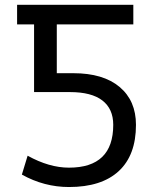

<svg xmlns="http://www.w3.org/2000/svg" viewBox="-20 -752 617 784"><path d="M49.8 -732.4H524.4V-652.3H211.9V-453.1H279.3Q401.4 -453.1 468.3 -397Q535.2 -340.8 535.2 -242.2Q535.2 -118.2 464.8 -53.2Q394.5 11.7 261.7 11.7Q160.2 11.7 69.3 -39.1L92.8 -116.2Q180.7 -67.4 261.7 -67.4Q442.4 -67.4 442.4 -242.2Q442.4 -307.6 397.9 -341.8Q353.5 -376 265.6 -376H119.1V-652.3H49.8Z"/></svg>

Font: Gen Shin Gothic Regular
Style: Regular
Weight: 400
Designer: [Source Han Sans]
Ryoko NISHIZUKA  (kana & ideographs); Paul D. Hunt (Latin, Greek & Cyrillic); Wenlong ZHANG  (bopomofo
Version: Version 1.002.20150607